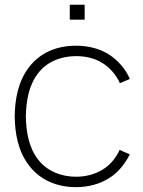

<svg xmlns="http://www.w3.org/2000/svg" viewBox="-20 -770 601 806"><path d="M272.9 -750V-687.5H335.4V-750ZM525 -438.5C508.3 -480.2 474 -517.7 435.4 -542.7C395.8 -566.7 349 -578.1 299 -578.1C218.8 -578.1 150 -550 102.1 -488.5C55.2 -427.1 42.7 -352.1 41.7 -281.2C42.7 -211.5 55.2 -135.4 102.1 -75C149 -13.5 219.8 15.6 299 15.6C350 15.6 397.9 3.1 437.5 -21.9C475 -44.8 504.2 -81.2 525 -121.9L482.3 -140.6C465.6 -105.2 441.7 -76 409.4 -57.3C377.1 -37.5 338.5 -28.1 299 -28.1C235.4 -28.1 175 -53.1 138.5 -102.1C101 -151 89.6 -216.7 88.5 -281.2C89.6 -345.8 101 -411.5 138.5 -460.4C175 -510.4 235.4 -534.4 299 -534.4C338.5 -534.4 377.1 -526 408.3 -506.3C439.6 -488.5 468.8 -454.2 483.3 -420.8Z"/></svg>

Font: Manrope Thin
Style: Regular
Weight: 100
Width: 4
Designer: Michael Sharanda
Foundry: Michael Sharanda
Version: Version 2.000;PS 002.000;hotconv 1.0.88;makeotf.lib2.5.64775